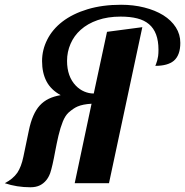

<svg xmlns="http://www.w3.org/2000/svg" viewBox="-66 -770 778 807"><path d="M-45.9 0Q-11.7 -17.6 6.8 -43.9Q23.4 -68.8 32.2 -110.8L55.2 -221.2Q69.8 -292.5 101.1 -326.7Q117.2 -344.2 138.7 -354.7Q160.2 -365.2 189 -370.1Q147.9 -392.6 129.4 -428.2Q110.8 -463.9 110.8 -513.2Q110.8 -560.5 132.6 -603.5Q154.3 -646.5 195.8 -678.7Q239.7 -712.4 302.2 -731.2Q364.7 -750 442.9 -750Q495.1 -750 540.5 -738.5Q585.9 -727.1 620.1 -706.1Q654.3 -684.6 673.1 -655Q691.9 -625.5 691.9 -589.8Q691.9 -538.1 664.6 -514.6Q638.7 -493.2 586.9 -493.2Q587.4 -494.6 590.3 -502Q595.2 -513.7 598.6 -534.2Q600.1 -545.4 600.1 -561Q600.1 -634.8 560.1 -668.5Q540.5 -685.1 511 -692.6Q481.4 -700.2 440.9 -700.2Q387.2 -700.2 344.7 -685.5Q302.2 -670.9 272.9 -644.5Q245.1 -619.6 230.5 -585.7Q215.8 -551.8 215.8 -514.2Q215.8 -448.2 252.9 -409.7Q268.6 -393.6 288.1 -385.3Q307.6 -377 327.1 -377H328.1L383.8 -636.2L532.2 -655.8L392.1 0H248L318.8 -334Q282.2 -332 259.8 -322.3Q242.7 -314.9 222.2 -296.9Q208 -283.7 198 -259Q188 -234.4 179.7 -199.7Q172.4 -168 166.5 -136.7Q154.3 -69.8 145 -42.5Q131.8 -6.3 102.1 8.8Q85.4 17.1 62 17.1Q4.4 17.1 -45.9 0Z"/></svg>

Font: Pattaya
Style: Regular
Weight: 400
Designer: Pablo Impallari / Thai characters Designed by Thanarat Vachiruckul and Suppakit Chalermlarp
Foundry: Pablo Impallari
Version: Version 2.001